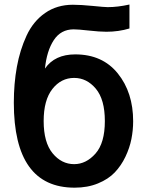

<svg xmlns="http://www.w3.org/2000/svg" viewBox="-20 -824 660 861"><path d="M42 -363.3Q42 -449.2 55.7 -524.4Q69.3 -599.6 99.1 -664.1Q128.9 -728.5 182.1 -765.6Q235.4 -802.7 306.6 -802.7Q342.8 -802.7 396 -797.4Q449.2 -792 462.9 -792Q507.8 -792 560.5 -803.7V-696.3Q511.7 -681.6 457 -681.6Q426.8 -681.6 378.4 -687Q330.1 -692.4 310.5 -692.4Q252.9 -692.4 221.2 -644Q189.5 -595.7 181.6 -516.6Q225.6 -580.1 317.4 -580.1Q439.5 -580.1 508.3 -494.6Q577.1 -409.2 577.1 -280.3Q577.1 -240.2 569.3 -200.7Q561.5 -161.1 542.5 -121.1Q523.4 -81.1 494.6 -50.8Q465.8 -20.5 419.4 -1.5Q373 17.6 314.5 17.6Q42 17.6 42 -363.3ZM175.8 -281.2Q175.8 -185.5 215.8 -136.7Q255.9 -87.9 312.5 -87.9Q366.2 -87.9 408.2 -135.3Q450.2 -182.6 450.2 -281.2Q450.2 -377.9 409.7 -426.3Q369.1 -474.6 312.5 -474.6Q253.9 -474.6 214.8 -424.8Q175.8 -375 175.8 -281.2Z"/></svg>

Font: Gothic A1
Style: Bold
Weight: 700
Version: Version 2.50